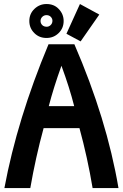

<svg xmlns="http://www.w3.org/2000/svg" viewBox="-20 -958 626 978"><path d="M216.8 -880.9Q204.6 -880.9 195.8 -872.6Q186.5 -863.8 186.5 -851.1Q186.5 -838.4 195.8 -829.6Q203.6 -822.3 216.8 -821.8Q228.5 -821.3 237.8 -830.1Q246.6 -838.4 247.1 -851.1Q247.6 -863.3 238.3 -872.6Q230 -880.9 216.8 -880.9ZM387.2 -937.5 485.8 -883.8 390.6 -747.1 318.4 -786.1ZM216.8 -937.5Q254.9 -937.5 278.3 -913.1Q304.2 -886.7 304.2 -851.1Q304.2 -814.5 278.8 -789.6Q253.4 -764.6 216.8 -764.6Q180.2 -764.6 155.8 -788.6Q129.4 -814 129.4 -851.1Q129.4 -888.2 155.8 -913.1Q181.6 -937.5 216.8 -937.5ZM2.4 0Q67.9 -351.6 227.1 -732.4H358.9Q523.9 -351.6 583.5 0H451.7Q425.8 -155.3 384.8 -305.2H202.1Q161.6 -156.7 134.3 0ZM357.9 -417.5Q334 -511.7 293 -623Q252.9 -511.7 228.5 -417.5Z"/></svg>

Font: Consola Mono
Style: Bold
Weight: 700
Monospace: yes
Designer: Wojciech Kalinowski "wmk69" (wmk69@o2.pl)
Foundry: Wojciech Kalinowski "wmk69" (wmk69@o2.pl)
Version: Version 2.1.0